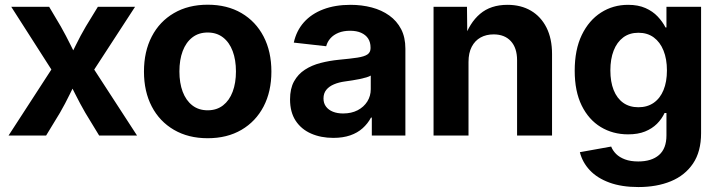

<svg xmlns="http://www.w3.org/2000/svg" viewBox="-20 -564 2996 799"><path d="M15.6 0 225.6 -323.7 224.6 -226.6 26.9 -535.6H184.6L232.9 -454.1Q254.9 -415 273.4 -377.4Q292 -339.8 310.5 -303.2H258.3Q277.8 -339.4 296.1 -377.2Q314.5 -415 337.4 -454.1L387.2 -535.6H542L340.3 -225.6L341.3 -321.8L550.3 0H392.6L335 -94.7Q312.5 -133.8 293.9 -171.1Q275.4 -208.5 256.3 -243.7H306.6Q288.1 -208.5 270 -171.1Q252 -133.8 229.5 -94.7L171.9 0Z M844.2 11.2Q763.7 11.2 703.9 -23.7Q644 -58.6 611.6 -120.8Q579.1 -183.1 579.1 -266.1Q579.1 -349.6 611.6 -412.1Q644 -474.6 703.9 -509.5Q763.7 -544.4 844.2 -544.4Q925.3 -544.4 984.9 -509.5Q1044.4 -474.6 1076.9 -412.1Q1109.4 -349.6 1109.4 -266.1Q1109.4 -183.1 1076.9 -120.8Q1044.4 -58.6 984.9 -23.7Q925.3 11.2 844.2 11.2ZM844.2 -105Q881.8 -105 908.2 -125.5Q934.6 -146 948.2 -182.4Q961.9 -218.8 961.9 -266.6Q961.9 -314.9 948.2 -351.3Q934.6 -387.7 908.2 -408.2Q881.8 -428.7 844.2 -428.7Q806.6 -428.7 780.3 -408.2Q753.9 -387.7 740.2 -351.3Q726.6 -314.9 726.6 -266.6Q726.6 -218.8 740.2 -182.4Q753.9 -146 780.3 -125.5Q806.6 -105 844.2 -105Z M1367.2 9.8Q1315.4 9.8 1274.7 -8.1Q1233.9 -25.9 1210.4 -61.5Q1187 -97.2 1187 -150.4Q1187 -195.3 1203.6 -225.3Q1220.2 -255.4 1248.8 -273.9Q1277.3 -292.5 1314.2 -302Q1351.1 -311.5 1391.1 -315.4Q1438.5 -319.8 1467.3 -324.2Q1496.1 -328.6 1509 -337.4Q1522 -346.2 1522 -363.3V-366.2Q1522 -388.2 1512 -403.6Q1502 -418.9 1482.9 -427.5Q1463.9 -436 1437 -436Q1409.2 -436 1388.4 -427.5Q1367.7 -418.9 1355 -404.5Q1342.3 -390.1 1337.4 -371.6L1202.6 -386.7Q1213.4 -436 1244.6 -471.2Q1275.9 -506.3 1325.2 -525.1Q1374.5 -543.9 1438.5 -543.9Q1485.4 -543.9 1526.9 -533Q1568.4 -522 1599.9 -499.5Q1631.3 -477.1 1649.2 -442.9Q1667 -408.7 1667 -361.3V0H1527.3V-74.7H1523.9Q1510.3 -49.3 1489 -30.3Q1467.8 -11.2 1437.5 -0.7Q1407.2 9.8 1367.2 9.8ZM1407.7 -91.8Q1442.4 -91.8 1468.3 -105.2Q1494.1 -118.7 1508.5 -141.6Q1522.9 -164.6 1522.9 -192.9V-249.5Q1516.6 -245.6 1504.4 -241.9Q1492.2 -238.3 1477.1 -235.1Q1461.9 -231.9 1446 -229.5Q1430.2 -227.1 1416 -225.1Q1390.1 -221.7 1369.9 -213.1Q1349.6 -204.6 1337.9 -190.2Q1326.2 -175.8 1326.2 -154.3Q1326.2 -134.3 1336.7 -120.4Q1347.2 -106.4 1365.5 -99.1Q1383.8 -91.8 1407.7 -91.8Z M1929.7 -306.2V0H1784.2V-535.6H1923.3L1924.8 -400.4H1911.1Q1933.6 -468.8 1977.8 -506.3Q2022 -543.9 2091.8 -543.9Q2147.9 -543.9 2189.5 -519.5Q2231 -495.1 2254.2 -449.2Q2277.3 -403.3 2277.3 -339.4V0H2131.8V-313.5Q2131.8 -364.3 2106 -392.6Q2080.1 -420.9 2034.2 -420.9Q2003.4 -420.9 1980 -408Q1956.5 -395 1943.1 -369.4Q1929.7 -343.8 1929.7 -306.2Z M2636.7 214.4Q2566.9 214.4 2516.1 195.8Q2465.3 177.2 2434.6 144.5Q2403.8 111.8 2393.1 69.3L2523.4 45.9Q2529.8 62.5 2543.9 76.7Q2558.1 90.8 2581.1 99.4Q2604 107.9 2636.2 107.9Q2691.4 107.9 2722.4 81.1Q2753.4 54.2 2753.4 -0.5V-93.8H2745.6Q2733.9 -68.8 2713.9 -48.8Q2693.8 -28.8 2664.3 -16.8Q2634.8 -4.9 2593.8 -4.9Q2530.3 -4.9 2480 -35.4Q2429.7 -65.9 2400.6 -125Q2371.6 -184.1 2371.6 -269.5Q2371.6 -357.4 2401.1 -418.5Q2430.7 -479.5 2481 -511.7Q2531.2 -543.9 2593.8 -543.9Q2635.7 -543.9 2666 -530.5Q2696.3 -517.1 2716.8 -495.4Q2737.3 -473.6 2749.5 -449.7H2753.4V-535.6H2897.5V-9.8Q2897.5 66.9 2864 116.5Q2830.6 166 2772 190.2Q2713.4 214.4 2636.7 214.4ZM2636.7 -117.7Q2673.8 -117.7 2700.4 -136.2Q2727.1 -154.8 2741.2 -189.2Q2755.4 -223.6 2755.4 -271Q2755.4 -318.4 2741.2 -353.5Q2727.1 -388.7 2700.7 -408.2Q2674.3 -427.7 2636.7 -427.7Q2599.6 -427.7 2573.5 -408.2Q2547.4 -388.7 2533.7 -353.5Q2520 -318.4 2520 -271Q2520 -223.6 2533.7 -189.2Q2547.4 -154.8 2573.5 -136.2Q2599.6 -117.7 2636.7 -117.7Z"/></svg>

Font: Inter 20pt
Style: Bold
Weight: 700
Version: Version 4.001;git-66647c0bb